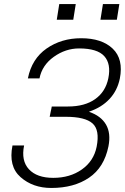

<svg xmlns="http://www.w3.org/2000/svg" viewBox="-20 -908 610 938"><path d="M232.9 -387.7H312Q394.5 -387.7 445.3 -424.1Q496.1 -460.4 509.3 -525.9Q523.4 -596.2 489.3 -633.8Q455.1 -671.4 366.7 -671.4Q300.3 -671.4 242.9 -630.4Q185.5 -589.4 172.9 -524.9H116.2Q135.3 -620.6 207.5 -670.9Q279.8 -721.2 376.5 -721.2Q477.5 -721.2 530.8 -670.2Q584 -619.1 565.4 -523.9Q553.2 -465.3 514.9 -424.3Q476.6 -383.3 416 -362.8V-361.3Q473.1 -341.8 497.8 -299.6Q522.5 -257.3 509.8 -192.9Q488.8 -89.8 415 -39.8Q341.3 10.3 230.5 10.3Q140.6 10.3 80.6 -42.5Q20.5 -95.2 41 -197.3H97.7Q82.5 -123 121.3 -81.1Q160.2 -39.1 240.2 -39.1Q321.8 -39.1 379.9 -80.1Q438 -121.1 452.1 -190.9Q468.3 -272.9 431.9 -305.2Q395.5 -337.4 301.8 -337.4H222.7L228 -363.8L231 -377.4ZM550.8 -811.5H470.7L482.9 -888.2H563ZM337.9 -811.5H257.3L269.5 -888.2H350.1Z"/></svg>

Font: Franko
Style: Light Italic
Weight: 300
Designer: Google
Version: Version 1.200310; 2013